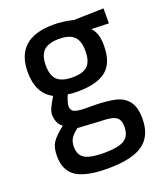

<svg xmlns="http://www.w3.org/2000/svg" viewBox="-137 -602 794 927"><g transform="rotate(-20 260.0 -138.5)"><path d="M46 92Q46 49 62.5 23.5Q79 -2 123 -36Q107 -47 99.5 -65Q92 -83 92 -103Q92 -117 98.5 -132.5Q105 -148 128 -187Q52 -227 52 -336Q52 -510 247 -510Q293 -510 349 -497L501 -501V-424L412 -427Q428 -409 435 -387.5Q442 -366 442 -332Q442 -243 394.5 -204.5Q347 -166 246 -166Q216 -166 197 -170Q181 -132 181 -115Q181 -91 200.5 -84Q220 -77 261 -77H296Q366 -76 408 -66Q450 -56 473 -25.5Q496 5 496 63Q496 151 439.5 192Q383 233 257 233Q147 233 96.5 200.5Q46 168 46 92ZM349 -338Q349 -390 325 -413Q301 -436 248 -436Q194 -436 169.5 -412.5Q145 -389 145 -337Q145 -285 169.5 -262Q194 -239 248 -239Q302 -239 325.5 -262Q349 -285 349 -338ZM401 70Q401 42 389.5 28.5Q378 15 355 10.5Q332 6 287 5L185 -1Q158 20 148 37Q138 54 138 78Q138 121 167 138.5Q196 156 265 156Q340 156 370.5 136.5Q401 117 401 70Z"/></g></svg>

Font: sheba-seeBold
Style: Regular
Weight: 600
Designer: Mohamed Galeb, the designers
Foundry: Kief Type Foundry
Version: Version 2.010; ttfautohint (v1.5.33-1714) -l 8 -r 50 -G 200 